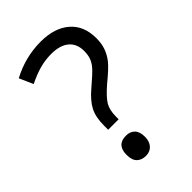

<svg xmlns="http://www.w3.org/2000/svg" viewBox="-239 -898 1010 1010"><g transform="rotate(-45 266.0 -392.5)"><path d="M186 -222V-252Q186 -316 207 -356.5Q228 -397 279 -440Q338 -490 356.5 -511.5Q375 -533 382.5 -554.5Q390 -576 390 -605Q390 -658 355.5 -687Q321 -716 256 -716Q213 -716 171.5 -705Q130 -694 79 -669L45 -746Q148 -801 263 -801Q365 -801 424 -750Q483 -699 483 -607Q483 -567 472 -536Q461 -505 439.5 -477.5Q418 -450 352 -396Q299 -350 281.5 -320Q264 -290 264 -241V-222ZM161 -60Q161 -134 230 -134Q261 -134 279 -115.5Q297 -97 297 -60Q297 -24 278.5 -4Q260 16 230 16Q199 16 180 -2Q161 -20 161 -60Z"/></g></svg>

Font: Vimala
Style: Book
Weight: 400
Designer: Aditya Bayu Perdana
Version: Version 2.05 June 24, 2020